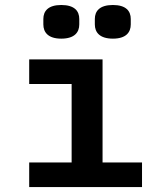

<svg xmlns="http://www.w3.org/2000/svg" viewBox="-20 -756 640 776"><path d="M98 0H554V-99.4H394.5V-516H98V-416.5H269.5V-99.4H98ZM155.2 -657.3C155.2 -625.4 174.7 -599.8 227.6 -599.8C281.2 -599.8 300.4 -625.4 300.4 -657.3V-679.3C300.4 -711.3 281.2 -735.8 227.6 -735.8C174.7 -735.8 155.2 -711.3 155.2 -679.3ZM363.3 -657.3C363.3 -625.4 382.8 -599.8 436.4 -599.8C489.3 -599.8 508.5 -625.4 508.5 -657.3V-679.3C508.5 -711.3 489.3 -735.8 436.4 -735.8C382.8 -735.8 363.3 -711.3 363.3 -679.3Z"/></svg>

Font: Margiela Mono SemiBold
Style: Regular
Weight: 600
Designer: Mike Abbink, Paul van der Laan, Pieter van Rosmalen
Foundry: Bold Monday
Version: Version 2.003 2021